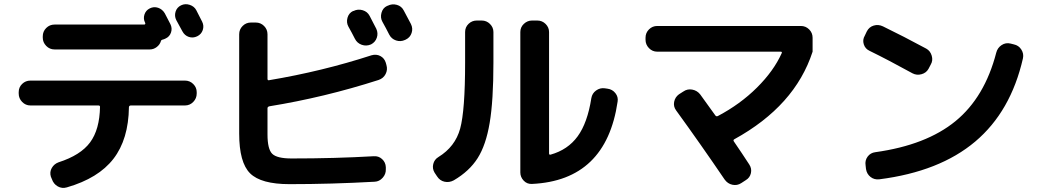

<svg xmlns="http://www.w3.org/2000/svg" viewBox="-20 -852 5040 927"><path d="M927.7 -802.7Q932.6 -793 942.4 -773.9Q952.1 -754.9 956.1 -747.1Q965.8 -727.5 959 -707Q952.1 -686.5 932.1 -676.8Q912.1 -667 891.6 -673.8Q871.1 -680.7 860.4 -701.2Q851.6 -718.8 831.1 -754.9Q821.3 -774.4 827.6 -795.4Q834 -816.4 854 -826.2Q874 -835.9 896 -828.6Q918 -821.3 927.7 -802.7ZM186.5 -676.8Q186.5 -700.2 203.1 -716.8Q219.7 -733.4 243.2 -733.4H676.8Q679.7 -733.4 681.2 -736.3Q682.6 -739.3 680.7 -741.2V-742.2Q670.9 -760.7 677.2 -781.2Q683.6 -801.8 703.1 -811.5Q722.7 -821.3 743.2 -814.5Q763.7 -807.6 775.4 -788.1Q780.3 -779.3 789.1 -761.7Q797.9 -744.1 802.7 -735.4Q812.5 -715.8 805.7 -695.3Q798.8 -674.8 779.3 -666Q771.5 -662.1 766.6 -661.1Q757.8 -659.2 756.8 -653.3Q752 -636.7 736.8 -625Q721.7 -613.3 703.1 -613.3H243.2Q219.7 -613.3 203.1 -630.4Q186.5 -647.5 186.5 -669.9ZM929.7 -400.4Q929.7 -377 913.1 -359.9Q896.5 -342.8 873 -342.8H612.3Q603.5 -342.8 602.5 -335Q600.6 -179.7 527.8 -85.4Q455.1 8.8 302.7 52.7Q279.3 59.6 258.8 47.9Q238.3 36.1 230.5 12.7L225.6 1Q218.8 -21.5 230 -41Q241.2 -60.5 262.7 -68.4Q369.1 -102.5 415 -164.6Q460.9 -226.6 462.9 -335.9Q462.9 -342.8 455.1 -342.8H127Q103.5 -342.8 86.9 -359.9Q70.3 -377 70.3 -400.4V-407.2Q70.3 -430.7 86.9 -446.8Q103.5 -462.9 127 -462.9H873Q896.5 -462.9 913.1 -446.3Q929.7 -429.7 929.7 -407.2Z M1686.5 -798.8Q1708 -809.6 1731 -802.7Q1753.9 -795.9 1764.6 -775.4Q1770.5 -764.6 1781.7 -742.2Q1793 -719.7 1796.9 -712.9Q1806.6 -691.4 1799.3 -669.9Q1792 -648.4 1771.5 -637.7Q1749 -627.9 1726.6 -635.7Q1704.1 -643.6 1693.4 -665Q1678.7 -694.3 1662.1 -723.6Q1651.4 -743.2 1657.7 -766.1Q1664.1 -789.1 1684.6 -798.8ZM1929.7 -800.8Q1962.9 -737.3 1963.9 -736.3Q1974.6 -714.8 1967.3 -692.9Q1960 -670.9 1939.5 -661.1L1935.5 -659.2Q1914.1 -649.4 1892.1 -656.7Q1870.1 -664.1 1859.4 -684.6Q1854.5 -694.3 1843.3 -715.8Q1832 -737.3 1826.2 -747.1Q1815.4 -766.6 1821.8 -790Q1828.1 -813.5 1848.6 -823.2L1851.6 -824.2Q1873 -835 1896 -828.6Q1918.9 -822.3 1929.7 -800.8ZM1377.9 37.1Q1240.2 37.1 1187.5 -15.1Q1134.8 -67.4 1134.8 -207V-686.5Q1134.8 -710 1151.4 -726.6Q1168 -743.2 1191.4 -743.2H1214.8Q1238.3 -743.2 1254.9 -726.6Q1271.5 -710 1271.5 -686.5V-471.7Q1271.5 -462.9 1279.3 -464.8Q1536.1 -507.8 1773.4 -585Q1796.9 -591.8 1816.4 -581.5Q1835.9 -571.3 1842.8 -548.8L1845.7 -538.1Q1852.5 -515.6 1841.8 -494.6Q1831.1 -473.6 1807.6 -465.8Q1545.9 -381.8 1281.2 -338.9Q1271.5 -336.9 1271.5 -329.1V-203.1Q1271.5 -131.8 1294.4 -109.4Q1317.4 -86.9 1387.7 -86.9Q1597.7 -86.9 1784.2 -97.7Q1807.6 -99.6 1824.7 -84Q1841.8 -68.4 1842.8 -44.9V-35.2Q1843.8 -11.7 1827.6 6.3Q1811.5 24.4 1789.1 25.4Q1579.1 37.1 1377.9 37.1Z M2547.9 36.1Q2524.4 37.1 2508.3 20Q2492.2 2.9 2492.2 -19.5V-697.3Q2492.2 -720.7 2509.3 -736.8Q2526.4 -752.9 2548.8 -752.9H2574.2Q2597.7 -752.9 2614.3 -736.3Q2630.9 -719.7 2630.9 -697.3V-111.3Q2630.9 -103.5 2638.7 -105.5Q2721.7 -128.9 2769 -193.8Q2816.4 -258.8 2835 -377.9Q2838.9 -401.4 2857.9 -415Q2877 -428.7 2899.4 -425.8L2913.1 -423.8Q2936.5 -420.9 2951.2 -402.3Q2965.8 -383.8 2961.9 -361.3Q2906.2 19.5 2547.9 36.1ZM2089.8 -1 2078.1 -18.6Q2066.4 -38.1 2071.8 -60.1Q2077.1 -82 2096.7 -93.8Q2177.7 -143.6 2201.7 -231Q2225.6 -318.4 2225.6 -549.8V-697.3Q2225.6 -720.7 2242.2 -736.8Q2258.8 -752.9 2282.2 -752.9H2305.7Q2329.1 -752.9 2345.7 -736.3Q2362.3 -719.7 2362.3 -697.3V-549.8Q2362.3 -366.2 2344.2 -258.8Q2326.2 -151.4 2286.1 -88.4Q2246.1 -25.4 2170.9 18.6Q2149.4 30.3 2126.5 25.4Q2103.5 20.5 2089.8 -1Z M3153.3 -602.5Q3129.9 -602.5 3113.3 -619.6Q3096.7 -636.7 3096.7 -660.2V-669.9Q3096.7 -693.4 3113.3 -710Q3129.9 -726.6 3153.3 -726.6H3846.7Q3870.1 -726.6 3886.7 -710Q3903.3 -693.4 3903.3 -669.9V-602.5Q3818.4 -340.8 3525.4 -179.7Q3518.6 -175.8 3523.4 -168.9Q3537.1 -149.4 3562 -111.8Q3586.9 -74.2 3597.7 -57.6Q3610.4 -38.1 3605.5 -16.1Q3600.6 5.9 3581.1 17.6L3558.6 32.2Q3539.1 44.9 3516.1 40Q3493.2 35.2 3478.5 14.6Q3365.2 -152.3 3244.1 -319.3Q3230.5 -337.9 3234.9 -360.4Q3239.3 -382.8 3257.8 -396.5L3279.3 -410.2Q3298.8 -423.8 3322.3 -419.4Q3345.7 -415 3360.4 -396.5Q3371.1 -381.8 3433.6 -294.9Q3438.5 -288.1 3446.3 -292Q3553.7 -348.6 3634.8 -429.2Q3715.8 -509.8 3753.9 -594.7Q3757.8 -602.5 3749 -602.5Z M4178.7 -606.4Q4157.2 -616.2 4150.4 -638.2Q4143.6 -660.2 4155.3 -679.7L4165 -700.2Q4175.8 -721.7 4198.2 -728.5Q4220.7 -735.4 4243.2 -724.6Q4341.8 -676.8 4452.1 -617.2Q4471.7 -606.4 4478.5 -583Q4485.4 -559.6 4473.6 -540L4462.9 -519.5Q4452.1 -500 4429.2 -493.7Q4406.2 -487.3 4385.7 -498Q4268.6 -562.5 4178.7 -606.4ZM4875 -637.7Q4898.4 -632.8 4911.1 -612.8Q4923.8 -592.8 4918.9 -570.3Q4860.4 -313.5 4688.5 -168.5Q4516.6 -23.4 4225.6 13.7Q4201.2 16.6 4183.1 2.4Q4165 -11.7 4161.1 -36.1L4159.2 -53.7Q4155.3 -77.1 4168.9 -95.7Q4182.6 -114.3 4206.1 -117.2Q4452.1 -151.4 4593.3 -267.1Q4734.4 -382.8 4790 -597.7Q4795.9 -621.1 4815.9 -634.3Q4835.9 -647.5 4859.4 -641.6Z"/></svg>

Font: Rounded Mgen+ 1mn bold
Style: Bold
Weight: 700
Designer: [Source Han Sans]
Ryoko NISHIZUKA  (kana & ideographs); Paul D. Hunt (Latin, Greek & Cyrillic); Wenlong ZHANG  (bopomofo
Version: Version 1.059.20150602